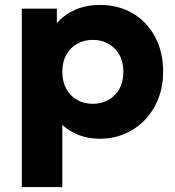

<svg xmlns="http://www.w3.org/2000/svg" viewBox="-20 -545 706 775"><path d="M68 210V-510H209.5V-451.5Q238 -485 282.2 -505Q326.5 -525 385 -525Q458 -525 515.2 -491.5Q572.5 -458 605.5 -397Q638.5 -336 638.5 -255Q638.5 -198 619.8 -148.8Q601 -99.5 566.5 -62.8Q532 -26 485.2 -5.5Q438.5 15 382 15Q337 15 299.2 0.5Q261.5 -14 231.5 -40.5V210ZM354.5 -126Q390 -126 418 -141.8Q446 -157.5 462 -186.5Q478 -215.5 478 -255Q478 -295 461.8 -323.8Q445.5 -352.5 417.8 -368.2Q390 -384 354.5 -384Q319.5 -384 291.5 -368.2Q263.5 -352.5 247.5 -323.8Q231.5 -295 231.5 -255Q231.5 -215.5 247.5 -186.5Q263.5 -157.5 291.2 -141.8Q319 -126 354.5 -126Z"/></svg>

Font: Geologica Cursive
Style: Bold
Weight: 700
Designer: Sindre Bremnes, Frode Helland
Foundry: Monokrom Skriftforlag AS
Version: Version 1.010;gftools[0.9.28]